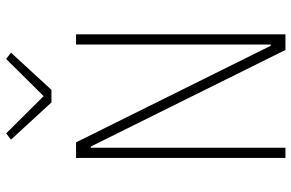

<svg xmlns="http://www.w3.org/2000/svg" viewBox="-186 -786 971 640"><g transform="rotate(-90 300.0 -465.5)"><path d="M132 -649H128V0H94V-698H146L468 -49H472V-698H506V0H454ZM279 -780 155 -915 176 -931 300 -806 424 -931 445 -915 321 -780Z"/></g></svg>

Font: IBM Plex Mono ExtLt
Style: Regular
Weight: 200
Monospace: yes
Designer: Mike Abbink, Paul van der Laan, Pieter van Rosmalen
Foundry: Bold Monday
Version: Version 2.3